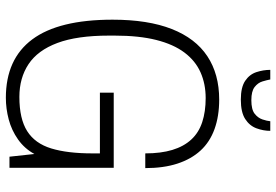

<svg xmlns="http://www.w3.org/2000/svg" viewBox="-160 -748 920 639"><g transform="rotate(90 299.5 -428.0)"><path d="M305 12Q176 12 110.5 -76Q45 -164 45 -343Q45 -461 76 -540Q107 -619 166.5 -658.5Q226 -698 311 -698Q366 -698 409 -682.5Q452 -667 480.5 -636Q509 -605 524 -559Q539 -513 539 -452H490Q490 -504 478.5 -542Q467 -580 444 -605Q421 -630 386 -641.5Q351 -653 306 -653Q259 -653 220.5 -636Q182 -619 154.5 -582.5Q127 -546 112.5 -488.5Q98 -431 98 -350V-331Q98 -225 122.5 -159.5Q147 -94 193 -63.5Q239 -33 302 -33Q375 -33 416 -59Q457 -85 473.5 -139Q490 -193 490 -276V-301H288V-347H538V0H501L492 -83Q474 -50 443.5 -28.5Q413 -7 377 2.5Q341 12 305 12ZM311 -770Q270 -770 248.5 -784.5Q227 -799 219.5 -822Q212 -845 212 -868H244Q246 -857 250.5 -842Q255 -827 269 -816Q283 -805 313 -805Q344 -805 358 -816Q372 -827 377 -842Q382 -857 383 -868H415Q415 -845 406.5 -822Q398 -799 375.5 -784.5Q353 -770 311 -770Z"/></g></svg>

Font: Archivo Condensed Thin
Style: Regular
Weight: 250
Width: 3
Designer: Hector Gatti
Foundry: Omnibus-Type
Version: Version 2.001